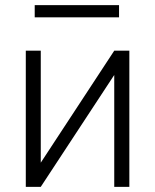

<svg xmlns="http://www.w3.org/2000/svg" viewBox="-20 -725 602 745"><path d="M423.3 -528.3H481.9V0H423.3V-434.1L138.2 0H80.1V-528.3H138.2V-93.8ZM441.9 -657.7H114.7V-705.1H441.9Z"/></svg>

Font: Melbourne
Style: Light
Weight: 300
Designer: Google
Version: Version 2.000980; 2014